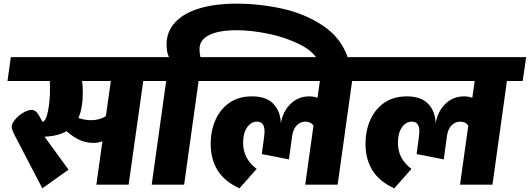

<svg xmlns="http://www.w3.org/2000/svg" viewBox="-20 -1008 2892 1048"><path d="M848 -566H762L682 0H506L539 -237Q517 -228 489 -228Q453 -228 418 -242.5Q383 -257 343 -292Q297 -265 223 -262L354 -82L211 20L73 -245Q59 -271 51.5 -288Q44 -305 44 -317Q44 -333 62 -355Q80 -377 106 -392.5Q132 -408 152 -408Q169 -408 181 -394Q193 -380 212 -343Q231 -346 242 -402Q253 -458 253 -525Q253 -552 252 -566H21L39 -696H866ZM585 -566H428Q432 -539 432 -503Q432 -418 408 -364Q443 -352 478 -352Q523 -352 558 -374Z M1879 -692 1720 -672Q1692 -728 1614.5 -766.5Q1537 -805 1443.5 -824Q1350 -843 1272 -843Q1174 -843 1121.5 -816.5Q1069 -790 1069 -741Q1069 -716 1074 -696H1178L1160 -566H1064L985 0H808L887 -566H802L820 -696H902Q889 -725 889 -765Q889 -835 935.5 -885.5Q982 -936 1068 -962Q1154 -988 1271 -988Q1396 -988 1519.5 -961Q1643 -934 1742.5 -868Q1842 -802 1879 -692Z M1988 -566H1902L1823 0H1646L1691 -322Q1677 -344 1647 -344Q1619 -344 1599.5 -323.5Q1580 -303 1575 -268L1557 -138L1409 -167L1422 -264Q1424 -282 1424 -290Q1424 -344 1383 -344Q1350 -344 1328.5 -312.5Q1307 -281 1307 -229Q1307 -185 1325 -150Q1343 -115 1381 -86L1287 20Q1206 -17 1168 -78Q1130 -139 1130 -223Q1130 -294 1156 -353Q1182 -412 1232.5 -447Q1283 -482 1355 -482Q1434 -482 1472.5 -441Q1511 -400 1513 -335Q1524 -400 1566 -441Q1608 -482 1668 -482Q1692 -482 1713 -474L1726 -566H1102L1120 -696H2007Z M2833 -566H2747L2668 0H2491L2536 -322Q2522 -344 2492 -344Q2464 -344 2444.5 -323.5Q2425 -303 2420 -268L2402 -138L2254 -167L2267 -264Q2269 -282 2269 -290Q2269 -344 2228 -344Q2195 -344 2173.5 -312.5Q2152 -281 2152 -229Q2152 -185 2170 -150Q2188 -115 2226 -86L2132 20Q2051 -17 2013 -78Q1975 -139 1975 -223Q1975 -294 2001 -353Q2027 -412 2077.5 -447Q2128 -482 2200 -482Q2279 -482 2317.5 -441Q2356 -400 2358 -335Q2369 -400 2411 -441Q2453 -482 2513 -482Q2537 -482 2558 -474L2571 -566H1947L1965 -696H2852Z"/></svg>

Font: FiraGO Heavy
Style: Italic
Weight: 900
Italic angle: -8°
Designer: bBox Type GmbH
Foundry: bBox Type GmbH
Version: Version 1.001